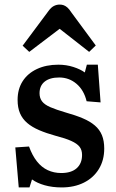

<svg xmlns="http://www.w3.org/2000/svg" viewBox="-20 -806 506 840"><path d="M62 14 47 -161 107 -165Q121 -126 141.5 -100Q162 -74 189 -61.5Q216 -49 248 -49Q292 -49 315.5 -70Q339 -91 339 -128Q339 -150 328 -164Q317 -178 291.5 -189.5Q266 -201 223 -212Q183 -223 151.5 -236.5Q120 -250 99 -268Q78 -286 67.5 -310.5Q57 -335 57 -369Q57 -416 79 -450.5Q101 -485 141.5 -504Q182 -523 235 -523Q270 -523 301 -513Q332 -503 351 -489L360 -523H408L420 -358L359 -363Q347 -412 314.5 -439.5Q282 -467 239 -467Q198 -467 175.5 -449Q153 -431 153 -398Q153 -377 164 -362.5Q175 -348 200.5 -337Q226 -326 267 -314Q310 -302 342 -288.5Q374 -275 395 -257Q416 -239 426 -214.5Q436 -190 436 -156Q436 -105 412.5 -66.5Q389 -28 347 -7Q305 14 250 14Q209 14 175.5 4.5Q142 -5 120 -21L109 14ZM108 -579 79 -606 193 -759Q204 -774 216 -780Q228 -786 241 -786Q251 -786 259 -783Q267 -780 275 -773Q283 -766 292 -752L399 -607L370 -579L241 -680Z"/></svg>

Font: Literata 18pt Medium
Style: Regular
Weight: 500
Designer: Latin by Veronika Burian and Jose Scaglione. Greek by Irene Vlachou. Cyrillic by Vera Evstafieva.
Foundry: TypeTogether
Version: Version 3.103;gftools[0.9.29]